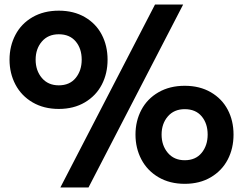

<svg xmlns="http://www.w3.org/2000/svg" viewBox="-20 -793 1071 846"><path d="M663 -773H787L370 33H246ZM22 -530Q22 -590 48 -639.5Q74 -689 123.5 -717.5Q173 -746 239 -746Q305 -746 354 -717.5Q403 -689 428.5 -640Q454 -591 454 -530Q454 -469 428.5 -420Q403 -371 354 -342Q305 -313 239 -313Q173 -313 123.5 -342Q74 -371 48 -420.5Q22 -470 22 -530ZM340 -530Q340 -579 313.5 -610.5Q287 -642 239 -642Q192 -642 164.5 -610Q137 -578 137 -530Q137 -482 164.5 -449.5Q192 -417 239 -417Q287 -417 313.5 -449.5Q340 -482 340 -530ZM577 -200Q577 -260 603 -309Q629 -358 678.5 -386.5Q728 -415 794 -415Q860 -415 909 -386.5Q958 -358 983.5 -309.5Q1009 -261 1009 -200Q1009 -139 983.5 -90Q958 -41 909 -12Q860 17 794 17Q728 17 678.5 -12Q629 -41 603 -90.5Q577 -140 577 -200ZM895 -200Q895 -249 868.5 -280.5Q842 -312 794 -312Q747 -312 719.5 -280Q692 -248 692 -200Q692 -152 719.5 -119.5Q747 -87 794 -87Q842 -87 868.5 -119.5Q895 -152 895 -200Z"/></svg>

Font: Biryani ExtraBold
Style: Regular
Weight: 800
Designer: Dan Reynolds and Mathieu Reguer
Foundry: Dan Reynolds and Mathieu Reguer
Version: Version 1.004; ttfautohint (v1.1) -l 5 -r 5 -G 72 -x 0 -D la